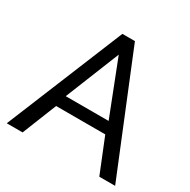

<svg xmlns="http://www.w3.org/2000/svg" viewBox="-159 -859 996 1008"><g transform="rotate(30 338.5 -355.0)"><path d="M301 -710H377L667 0H571L487 -208H189L106 0H10ZM467 -278 339 -606 207 -278Z"/></g></svg>

Font: Raleway Thin Medium
Style: Regular
Weight: 500
Version: Version 4.026